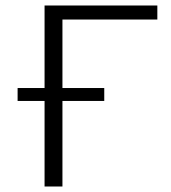

<svg xmlns="http://www.w3.org/2000/svg" viewBox="-20 -678 623 698"><path d="M207 -607V-358H359V-311H207V0H142V-311H44V-358H142V-658H552V-607Z"/></svg>

Font: Ysabeau SC Semilight
Style: Regular
Weight: 300
Designer: Christian Thalmann (Catharsis Fonts)
Version: Version 0.003